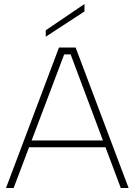

<svg xmlns="http://www.w3.org/2000/svg" viewBox="-20 -937 670 957"><path d="M401 -917V-880L208 -754V-786ZM332 -666H300L48 0H10L274 -700H357L621 0H582ZM112 -237H520V-203H112Z"/></svg>

Font: Albert Sans ExtraLight
Style: Regular
Weight: 250
Designer: Andreas Rasmussen
Foundry: a.Foundry
Version: Version 1.025